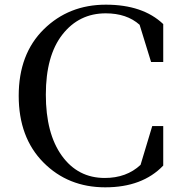

<svg xmlns="http://www.w3.org/2000/svg" viewBox="-20 -780 798 821"><path d="M678 -241V-72Q589 21 430 21Q271 21 165.5 -85.5Q60 -192 60 -370.5Q60 -549 167 -654.5Q274 -760 432.5 -760Q591 -760 678 -677V-515H626L577 -674Q522 -723 432 -723Q318 -723 247 -632.5Q176 -542 176 -375.5Q176 -209 244.5 -114Q313 -19 428 -19Q521 -19 581 -75L631 -241Z"/></svg>

Font: Ledger
Style: Regular
Weight: 400
Designer: Denis Masharov
Foundry: Denis Masharov
Version: 1.001